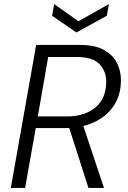

<svg xmlns="http://www.w3.org/2000/svg" viewBox="-20 -920 625 940"><path d="M33 0 157 -700H372Q445 -700 489 -675.5Q533 -651 553 -611Q573 -571 572 -523Q571 -453 536.5 -401.5Q502 -350 440.5 -321.5Q379 -293 297 -293H155L103 0ZM413 0 312 -315H384L489 0ZM165 -350H306Q394 -350 446.5 -393.5Q499 -437 500 -518Q501 -570 467.5 -605.5Q434 -641 356 -641H216ZM513 -900 503 -843 354 -761 235 -843 245 -900 364 -816Z"/></svg>

Font: DM Sans 20pt Light
Style: Italic
Weight: 300
Italic angle: -10°
Version: Version 4.004;gftools[0.9.30]